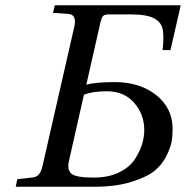

<svg xmlns="http://www.w3.org/2000/svg" viewBox="-20 -712 709 732"><path d="M40 0 46 -29 101 -35Q119 -36 128.5 -47.5Q138 -59 143 -83L263 -609Q274 -656 241 -659L182 -663L189 -692H669L630 -521H600Q605 -566 601 -596Q597 -626 568.5 -641.5Q540 -657 481 -657H393Q379 -657 373 -651Q367 -645 363 -627L309 -389Q343 -399 418 -399Q513 -399 575.5 -349.5Q638 -300 638 -221Q638 -197 635 -175.5Q632 -154 615.5 -119.5Q599 -85 569.5 -61Q540 -37 480.5 -18.5Q421 0 340 0ZM243 -99Q235 -65 252 -50Q269 -35 337 -35Q394 -35 434.5 -55Q475 -75 494.5 -105.5Q514 -136 522 -163.5Q530 -191 530 -216Q530 -276 491.5 -320Q453 -364 388 -364Q332 -364 300 -351Z"/></svg>

Font: Lingua Franca
Style: Italic
Weight: 400
Italic angle: -13°
Version: Version 1.19